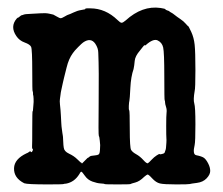

<svg xmlns="http://www.w3.org/2000/svg" viewBox="-20 -463 587 506"><path d="M311 -409Q355 -449 403 -442Q416 -440 416 -438.5Q416 -437 421 -435.5Q426 -434 426.5 -433Q427 -432 431 -430Q435 -428 440.5 -423.5Q446 -419 455 -413Q464 -407 469.5 -400.5Q475 -394 476 -394Q477 -394 484 -379Q491 -364 493 -345Q495 -326 495 -278Q495 -230 493 -223Q489 -200 492 -190.5Q495 -181 495 -135.5Q495 -90 493 -81Q487 -56 497 -54Q512 -51 517.5 -47Q523 -43 528.5 -32.5Q534 -22 534 -12.5Q534 -3 524.5 7Q515 17 499 19Q483 21 480 22Q477 23 444.5 23Q412 23 401.5 20.5Q391 18 381 7Q371 -4 368.5 -3Q366 -2 360 3Q348 15 336.5 18Q325 21 324 22Q323 23 289.5 23Q256 23 255.5 22Q255 21 245.5 20.5Q236 20 223.5 15.5Q211 11 203.5 0Q196 -11 194 -10.5Q192 -10 189 -4Q176 17 154 21Q150 21 147.5 22Q145 23 106 23Q52 23 44 20Q16 6 17 -20Q18 -44 50 -59Q52 -59 60 -65Q60 -65 60.5 -63.5Q61 -62 62.5 -62Q64 -62 65 -64Q68 -69 66 -70.5Q64 -72 64.5 -77Q65 -82 65 -126Q65 -170 66 -170Q67 -170 67 -174Q67 -178 68 -186Q69 -194 68.5 -203Q68 -212 67.5 -212Q67 -212 67 -217Q67 -222 66 -222.5Q65 -223 65 -274Q65 -333 62 -339.5Q59 -346 45 -351Q31 -356 23 -368Q6 -393 24 -414Q27 -417 27.5 -416.5Q28 -416 32 -419.5Q36 -423 37.5 -423Q39 -423 42.5 -424.5Q46 -426 60.5 -426.5Q75 -427 87.5 -428Q100 -429 109.5 -427Q119 -425 120.5 -424.5Q122 -424 129.5 -419.5Q137 -415 140 -415Q143 -415 150.5 -419.5Q158 -424 160.5 -424.5Q163 -425 173.5 -430Q184 -435 193.5 -436.5Q203 -438 204 -438.5Q205 -439 205 -440Q205 -441 210 -441Q215 -441 218 -441Q258 -441 290 -410Q297 -403 300.5 -403Q304 -403 311 -409ZM364 -344 362 -343Q362 -344 361 -344Q360 -344 356.5 -339.5Q353 -335 349 -330Q336 -315 335 -302.5Q334 -290 332 -281Q325 -261 323.5 -231Q322 -201 321 -197.5Q320 -194 319.5 -184Q319 -174 320.5 -172.5Q322 -171 322 -122.5Q322 -74 325.5 -68Q329 -62 339 -56.5Q349 -51 358 -41Q367 -31 370 -33Q373 -35 379.5 -42Q386 -49 393 -53.5Q400 -58 400.5 -57Q401 -56 404 -56.5Q407 -57 410 -58Q413 -59 414 -61Q415 -63 415.5 -65.5Q416 -68 416.5 -68.5Q417 -69 417.5 -74Q418 -79 418.5 -87Q419 -95 418.5 -99Q418 -103 418 -131Q418 -159 419 -166.5Q420 -174 417.5 -181.5Q415 -189 415 -193.5Q415 -198 414 -198.5Q413 -199 413 -262Q413 -325 410 -338Q407 -351 395.5 -356.5Q384 -362 364 -344ZM239 -324Q239 -336 231 -348Q219 -365 199 -351Q196 -349 186 -339Q176 -329 172 -323Q161 -308 155.5 -285Q150 -262 149 -259Q148 -256 145.5 -244Q143 -232 141.5 -225.5Q140 -219 139.5 -213.5Q139 -208 138 -202.5Q137 -197 138 -188Q139 -179 139.5 -173Q140 -167 140.5 -158Q141 -149 141.5 -139Q142 -129 143 -123Q144 -117 144.5 -112Q145 -107 145.5 -106Q146 -105 146.5 -92Q147 -79 148 -74Q149 -64 162 -58Q175 -52 184 -43Q193 -34 194.5 -34Q196 -34 195.5 -33Q195 -32 196 -32Q196 -32 211 -47H212Q218 -52 219.5 -52Q221 -52 222.5 -52.5Q224 -53 230.5 -53.5Q237 -54 240 -56Q243 -58 243.5 -69Q244 -80 244 -80.5Q244 -81 243 -92Q242 -103 240.5 -104.5Q239 -106 240 -192Q241 -278 239 -324Z"/></svg>

Font: Jackwrite
Style: Regular
Weight: 400
Version: Version 1.0d1e1